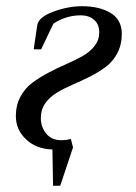

<svg xmlns="http://www.w3.org/2000/svg" viewBox="-20 -472 436 615"><path d="M30.8 -100.1Q30.8 -134.8 45.4 -162.1Q60.1 -189.5 83.7 -207Q107.4 -224.6 135.7 -239.5Q164.1 -254.4 192.6 -266.8Q221.2 -279.3 244.9 -292.7Q268.6 -306.2 283.2 -325.2Q297.9 -344.2 297.9 -368.2Q297.9 -394 281.5 -408.4Q265.1 -422.9 238.8 -422.9Q190.9 -422.9 150.9 -396L111.8 -314H87.9L99.1 -390.1Q102.5 -416.5 149.9 -434.3Q197.3 -452.1 243.2 -452.1Q298.8 -452.1 334.5 -430.4Q370.1 -408.7 370.1 -363.8Q370.1 -328.6 355.7 -301.5Q341.3 -274.4 318.6 -257.6Q295.9 -240.7 268.3 -226.8Q240.7 -212.9 212.9 -200.9Q185.1 -189 162.4 -175.3Q139.6 -161.6 125.2 -141.4Q110.8 -121.1 110.8 -94.2Q110.8 -64.9 128.2 -43.9Q145.5 -22.9 175.8 -22.9Q191.9 -22.9 207 -26.9L213.9 0L172.9 123H149.9L147.9 6.8Q96.2 5.4 63.5 -25.6Q30.8 -56.6 30.8 -100.1Z"/></svg>

Font: Dihjauti
Style: Bold Italic
Weight: 700
Italic angle: -9°
Designer: T. Christopher White
Version: Version 3.0.0